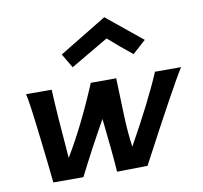

<svg xmlns="http://www.w3.org/2000/svg" viewBox="-74 -730 856 811"><g transform="rotate(-10 353.5 -324.0)"><path d="M576 -526 519 -475Q470 -514 418 -560Q383 -540 256 -465L220 -526L424 -650Q464 -618 576 -526ZM595 -386H707Q665 -321 495 0L364 2Q359 -77 342 -228Q280 -119 220 0H91Q83 -80 71 -181Q50 -364 42 -387H152Q157 -281 173 -91Q246 -211 320 -387Q384 -387 407 -387Q430 -387 429 -388Q433 -285 434 -236Q437 -149 446 -91Q547 -272 595 -386Z"/></g></svg>

Font: GFS Neohellenic Rg
Style: Bold Italic
Weight: 700
Italic angle: -12°
Designer: Designed by Takis Katsoulidis and George D. Matthiopoulos.
Foundry: Designed by Takis Katsoulidis and George D. Matthiopoulos.
Version: Version 1.0